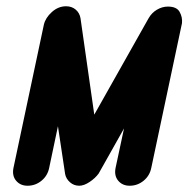

<svg xmlns="http://www.w3.org/2000/svg" viewBox="-20 -583 601 613"><path d="M120 -504Q125 -526 145.5 -544.5Q166 -563 191 -563Q209 -563 221.5 -552.5Q234 -542 237 -525L281 -217Q324 -293 367.5 -370.5Q411 -448 454 -524Q464 -542 481 -552Q498 -562 516 -562Q544 -562 553.5 -545Q563 -528 561 -509L463 -47Q458 -22 438.5 -6Q419 10 394 10Q371 10 357.5 -6Q344 -22 349 -47L376 -173Q356 -138 335.5 -101Q315 -64 295 -29Q284 -14 266 -2Q248 10 233 10Q216 10 203.5 -1Q191 -12 188 -27L165 -180L137 -47Q132 -22 112.5 -6Q93 10 68 10Q45 10 31.5 -6Q18 -22 23 -47Z"/></svg>

Font: VDS
Style: Bold Italic
Weight: 700
Designer: artmaker
Foundry: artmaker
Version: Version 1.000 2009 initial release